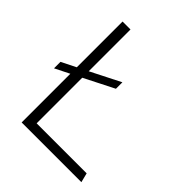

<svg xmlns="http://www.w3.org/2000/svg" viewBox="-192 -804 923 923"><g transform="rotate(45 269.5 -343.0)"><path d="M313 -435V-479L161 -402V-686H107V-375L33 -338V-294L107 -331V0H513L501 -48H161V-358L313 -435Z"/></g></svg>

Font: ChivoLight
Style: Regular
Weight: 300
Designer: Hector Gatti
Foundry: Omnibus-Type
Version: Version 1.004;PS 001.004;hotconv 1.0.88;makeotf.lib2.5.64775